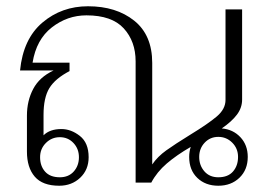

<svg xmlns="http://www.w3.org/2000/svg" viewBox="-20 -583 858 613"><path d="M771 -82Q771 -41 744.5 -15.5Q718 10 677 10Q636 10 610 -15Q584 -40 584 -82Q584 -99 589 -114Q544 -88 512.5 -61Q481 -34 463 0H413V-387Q413 -451 375 -492.5Q337 -534 256 -534Q195 -534 145.5 -495.5Q96 -457 84 -383H202V-356Q156 -332 137.5 -301.5Q119 -271 119 -216V-151Q139 -171 176 -171Q207 -171 235 -149Q263 -127 263 -81Q263 -41 236 -15.5Q209 10 169 10Q116 10 91 -19Q66 -48 66 -99V-214Q66 -261 86 -299Q106 -337 151 -358H44Q54 -459 115.5 -511Q177 -563 261 -563Q351 -563 408.5 -517Q466 -471 466 -382V-58Q483 -83 511 -103Q539 -123 586 -152Q645 -188 672.5 -211.5Q700 -235 700 -264V-553H753V-265Q753 -239 736.5 -217Q720 -195 688 -173Q724 -170 747.5 -145Q771 -120 771 -82ZM740 -82Q740 -109 721.5 -127.5Q703 -146 677 -146Q651 -146 633.5 -127.5Q616 -109 616 -82Q616 -55 632.5 -36Q649 -17 677 -17Q708 -17 724 -35.5Q740 -54 740 -82ZM108 -81Q108 -53 124 -35Q140 -17 171 -17Q199 -17 215.5 -35.5Q232 -54 232 -81Q232 -108 214.5 -126.5Q197 -145 171 -145Q145 -145 126.5 -126.5Q108 -108 108 -81Z"/></svg>

Font: Taviraj ExtraLight
Style: Regular
Weight: 200
Designer: Katatrad Team
Foundry: CadsonDemak
Version: Version 1.030